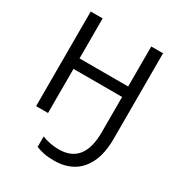

<svg xmlns="http://www.w3.org/2000/svg" viewBox="-219 -859 1170 1255"><g transform="rotate(30 365.5 -232.0)"><path d="M643 -70Q643 40 609 111Q575 182 515.5 216Q456 250 378 250Q331 250 300.5 244Q270 238 239 226V147Q270 159 301 165Q332 171 367 171Q459 171 506.5 112Q554 53 554 -68V-333H187V0H97V-714H187V-412H554V-714H643Z"/></g></svg>

Font: RS Noto Sans
Style: Regular
Weight: 400
Designer: Monotype Design Team
Foundry: Monotype Imaging Inc.
Version: Version 3.10